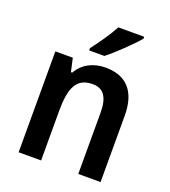

<svg xmlns="http://www.w3.org/2000/svg" viewBox="-139 -868 862 971"><g transform="rotate(20 292.0 -383.0)"><path d="M470 -756V-766H331C307 -721 265 -661 232 -618V-606H314C361 -643 439 -718 470 -756ZM340 -553C278 -553 220 -526 190 -471H183L167 -543H73V0H194V-266C194 -391 221 -452 308 -452C368 -452 394 -410 394 -330V0H514V-357C514 -491 450 -553 340 -553Z"/></g></svg>

Font: Noto Sans Myanmar SemiCondensed SemiBold
Style: Regular
Weight: 600
Width: 4
Designer: Monotype Design Team
Foundry: Monotype Imaging Inc.
Version: Version 2.107